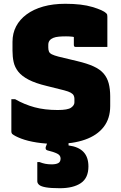

<svg xmlns="http://www.w3.org/2000/svg" viewBox="-20 -740 640 1014"><path d="M325 -720Q412 -720 468.5 -703Q525 -686 541 -670Q545 -666 546 -662.5Q547 -659 547 -652Q547 -627 547 -600Q547 -573 547 -546Q547 -519 547 -492Q506 -492 464 -492Q422 -492 380 -492Q374 -492 372 -495Q370 -498 370 -503Q370 -509 370 -517Q370 -525 370 -534Q370 -543 370 -552.5Q370 -562 370 -573L398 -536Q379 -544 363.5 -546Q348 -548 329 -548Q308 -548 291 -546.5Q274 -545 261.5 -540Q249 -535 242 -526Q235 -517 235 -503V-489Q235 -477 238.5 -468Q242 -459 254 -453Q266 -447 289 -441L389 -417Q440 -405 474 -389.5Q508 -374 527 -352Q546 -330 554 -300Q562 -270 562 -231V-180Q562 -114 527.5 -69.5Q493 -25 429 -2.5Q365 20 277 20Q222 20 174 12.5Q126 5 92 -8Q58 -21 44 -33Q42 -36 41 -38.5Q40 -41 40 -45Q40 -74 40 -102Q40 -130 40 -158.5Q40 -187 40 -216H60Q109 -188 162.5 -173.5Q216 -159 285 -159Q338 -159 355.5 -171.5Q373 -184 373 -199V-219Q373 -228 369 -236Q365 -244 353.5 -250.5Q342 -257 319 -263L227 -286Q168 -300 131.5 -319Q95 -338 76.5 -361.5Q58 -385 52 -412.5Q46 -440 46 -472V-519Q46 -564 65 -600.5Q84 -637 120.5 -664Q157 -691 208.5 -705.5Q260 -720 325 -720ZM447 139Q447 200 407 227Q367 254 296 254Q249 254 223 249.5Q197 245 187 236.5Q177 228 177 217Q177 196 177 180.5Q177 165 177 150.5Q177 136 177 116H189Q204 122 219 125Q234 128 253 128Q275 128 287.5 121.5Q300 115 300 97Q300 80 281.5 71Q263 62 230 54Q223 52 221.5 46Q220 40 222 35Q226 25 231 11.5Q236 -2 241.5 -17Q247 -32 251.5 -44.5Q256 -57 259 -64Q262 -69 268 -72Q274 -75 294 -76.5Q314 -78 357 -78Q355 -68 353 -56Q351 -44 349 -31Q347 -18 345.5 -6Q344 6 342 17V28Q395 35 421 62.5Q447 90 447 139Z"/></svg>

Font: Recursive Black
Style: Regular
Weight: 900
Version: Version 1.085